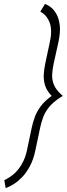

<svg xmlns="http://www.w3.org/2000/svg" viewBox="-20 -843 341 981"><path d="M210 -823 186 -784Q192 -780 200.5 -774Q209 -768 218 -756.5Q227 -745 233.5 -728Q240 -711 241 -687Q242 -663 235 -630L211 -517Q205 -489 203.5 -461Q202 -433 210.5 -406Q219 -379 244 -353Q208 -327 188 -300Q168 -273 158 -245.5Q148 -218 142 -190L118 -76Q111 -44 99.5 -20Q88 4 74 21.5Q60 39 46 50Q32 61 20.5 67.5Q9 74 2 78L9 118Q11 117 23.5 112Q36 107 55 94.5Q74 82 94.5 60.5Q115 39 133 5.5Q151 -28 161 -76L185 -190Q191 -218 200.5 -244Q210 -270 230.5 -295.5Q251 -321 288 -345L301 -353L292 -361Q265 -386 255 -411Q245 -436 246.5 -462.5Q248 -489 254 -517L279 -630Q289 -678 285.5 -711.5Q282 -745 270.5 -767Q259 -789 245.5 -801Q232 -813 221.5 -817.5Q211 -822 210 -823Z"/></svg>

Font: Advent Pro Light
Style: Italic
Weight: 300
Italic angle: -12°
Version: Version 3.000